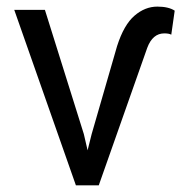

<svg xmlns="http://www.w3.org/2000/svg" viewBox="-20 -558 546 578"><path d="M277.3 0H208.5L22.9 -528.3H115.2L232.4 -154.3L243.7 -105.5L255.9 -154.3L332.5 -419.4Q353 -483.4 384.8 -510.7Q416.5 -538.1 453.6 -538.1Q487.3 -538.1 505.9 -525.9L495.6 -453.6Q488.8 -457.5 474.6 -457.5Q439.5 -457.5 423.3 -414.1Z"/></svg>

Font: LXGW WenKai Screen R
Style: Regular
Weight: 400
Designer: Fontworks Inc.
Version: Version 1.235;May 31, 2022